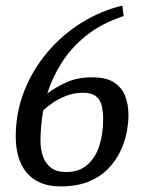

<svg xmlns="http://www.w3.org/2000/svg" viewBox="-20 -651 532 683"><path d="M195 12Q153 12 122.5 -1.5Q92 -15 73 -39Q54 -63 45 -95Q36 -127 36 -165Q36 -250 66 -326.5Q96 -403 149 -465.5Q202 -528 270.5 -570.5Q339 -613 415 -631L420 -594Q341 -568 287 -524.5Q233 -481 199.5 -428Q166 -375 148 -318Q178 -341 217 -358.5Q256 -376 307 -376Q359 -376 387 -357Q415 -338 426 -307.5Q437 -277 437 -242Q437 -214 430.5 -180Q424 -146 408 -112.5Q392 -79 364.5 -50.5Q337 -22 295.5 -5Q254 12 195 12ZM216 -39Q261 -39 290 -64Q319 -89 333 -131.5Q347 -174 347 -227Q347 -253 342 -274.5Q337 -296 321.5 -308.5Q306 -321 276 -321Q243 -321 215 -310Q187 -299 166.5 -284.5Q146 -270 134 -259Q129 -231 126.5 -203Q124 -175 124 -149Q124 -121 132.5 -95.5Q141 -70 161 -54.5Q181 -39 216 -39Z"/></svg>

Font: Manuale
Style: Italic
Weight: 400
Italic angle: -11°
Designer: Eduardo Tunni / Pablo Cosgaya
Foundry: Eduardo Tunni / Pablo Cosgaya
Version: Version 1.002